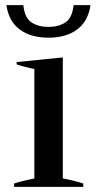

<svg xmlns="http://www.w3.org/2000/svg" viewBox="-20 -729 380 749"><path d="M5 -709H71Q76 -659 103 -641.5Q130 -624 169 -624Q208 -624 235 -641.5Q262 -659 267 -709H333Q324 -646 281 -614Q238 -582 169 -582Q100 -582 57 -614Q14 -646 5 -709ZM35 -13Q61 -22 114 -33V-460Q73 -468 45 -478V-487L225 -505V-33Q272 -24 305 -13V0H35Z"/></svg>

Font: Trirong Medium
Style: Regular
Weight: 500
Designer: Katatrad Team
Foundry: CadsonDemak
Version: Version 1.001